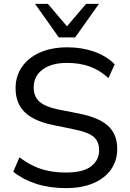

<svg xmlns="http://www.w3.org/2000/svg" viewBox="-20 -957 668 986"><path d="M319 9Q234 9 166 -13Q98 -35 48 -75L80 -149Q115 -123 151 -105.5Q187 -88 228.5 -79.5Q270 -71 319 -71Q406 -71 447.5 -102.5Q489 -134 489 -186Q489 -231 460 -255Q431 -279 359 -293L252 -315Q155 -335 107.5 -380.5Q60 -426 60 -504Q60 -567 93.5 -614.5Q127 -662 186.5 -688Q246 -714 326 -714Q400 -714 463 -692Q526 -670 569 -627L537 -556Q492 -597 440.5 -615.5Q389 -634 324 -634Q245 -634 199 -600Q153 -566 153 -508Q153 -462 182 -435.5Q211 -409 278 -395L385 -374Q487 -354 534.5 -311Q582 -268 582 -192Q582 -132 550 -86.5Q518 -41 459 -16Q400 9 319 9ZM282 -765 160 -937H226L324 -822L422 -937H488L366 -765Z"/></svg>

Font: Mulish Medium
Style: Regular
Weight: 500
Designer: Vernon Adams
Foundry: Vernon Adams
Version: Version 3.603; ttfautohint (v1.8.3)